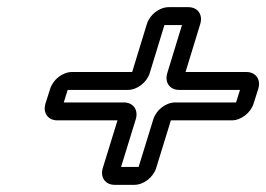

<svg xmlns="http://www.w3.org/2000/svg" viewBox="-20 -607 743 536"><path d="M480 -356H650L639 -321H469C443 -321 416 -300 408 -274L367 -141H318L359 -274C367 -300 352 -321 326 -321H158L169 -356H337C363 -356 390 -377 398 -403L439 -537H488L447 -403C439 -377 454 -356 480 -356ZM120 -359 107 -318C99 -292 114 -271 140 -271H308L267 -138C259 -112 274 -91 300 -91H355C381 -91 408 -112 416 -138L457 -271H627C653 -271 680 -292 688 -318L701 -359C709 -385 694 -406 668 -406H498L539 -540C547 -566 532 -587 506 -587H451C425 -587 398 -566 390 -540L349 -406H181C155 -406 128 -385 120 -359Z"/></svg>

Font: DIN Rundschrift
Style: MittelKontKu
Weight: 400
Version: Version 1.027